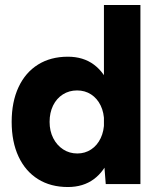

<svg xmlns="http://www.w3.org/2000/svg" viewBox="-20 -740 638 772"><path d="M397.9 -93V-720H544.6V0H405.2ZM26.9 -250Q26.9 -330.3 54.5 -389.5Q82.1 -448.6 132.8 -480.3Q183.6 -512 252.9 -512Q314.5 -512 357.4 -480.3Q400.2 -448.6 422.3 -389.8Q444.4 -331.1 444.4 -250Q444.4 -168.9 422.3 -110.2Q400.2 -51.4 357.4 -19.7Q314.5 12 252.9 12Q183.6 12 132.8 -19.7Q82.1 -51.4 54.5 -110.5Q26.9 -169.7 26.9 -250ZM398.6 -250.2Q398.6 -286.9 384.8 -315.6Q370.9 -344.3 346.3 -360.4Q321.6 -376.4 289.9 -376.4Q258.1 -376.4 232.8 -360.4Q207.5 -344.3 193.4 -315.6Q179.4 -286.9 179.4 -250Q179.4 -213.1 194.1 -184.4Q208.8 -155.7 234 -139.3Q259.2 -122.9 290.9 -122.9Q321.8 -122.9 346.4 -139.1Q371 -155.3 384.8 -184.4Q398.6 -213.5 398.6 -250.2Z"/></svg>

Font: Oak Sans Light
Style: Regular
Weight: 400
Designer: Erik Kennedy, Walven
Foundry: Erik Kennedy, Walven
Version: Version 1.100;Glyphs 3.1.2 (3151)